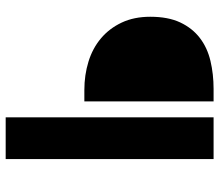

<svg xmlns="http://www.w3.org/2000/svg" viewBox="-68 -624 772 676"><g transform="rotate(90 318.0 -286.0)"><path d="M393 80V-652H540V80ZM297 -197Q244 -197 197 -211.5Q150 -226 115 -255.5Q80 -285 59.5 -328.5Q39 -372 39 -429Q39 -492 59 -534.5Q79 -577 113.5 -603.5Q148 -630 194.5 -641Q241 -652 293 -652H337V-197Z"/></g></svg>

Font: TT Toshiba Sans
Style: Bold
Weight: 700
Designer: Paul D. Hunt
Foundry: Toshiba Corporation
Version: Version 2.020;PS 2.000;hotconv 1.0.86;makeotf.lib2.5.63406